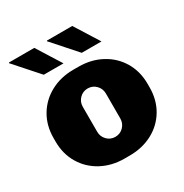

<svg xmlns="http://www.w3.org/2000/svg" viewBox="-169 -852 951 994"><g transform="rotate(-30 307.0 -355.0)"><path d="M26 -245V-266Q26 -340 60.5 -398Q95 -456 155.5 -488.5Q216 -521 291 -521H323Q398 -521 458.5 -488.5Q519 -456 553.5 -398Q588 -340 588 -266V-245Q588 -170 553.5 -112Q519 -54 458.5 -22Q398 10 323 10H291Q216 10 155.5 -22.5Q95 -55 60.5 -113Q26 -171 26 -245ZM376 -181V-330Q376 -359 356 -379.5Q336 -400 307 -400Q278 -400 258 -379.5Q238 -359 238 -330V-181Q238 -152 258 -131.5Q278 -111 307 -111Q336 -111 356 -131.5Q376 -152 376 -181ZM264 -575H146L20 -717L22 -720H173ZM491 -575H373L247 -717L249 -720H400Z"/></g></svg>

Font: Chivo Black
Style: Regular
Weight: 900
Designer: Hector Gatti
Foundry: Omnibus-Type
Version: Version 1.007